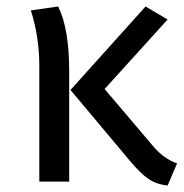

<svg xmlns="http://www.w3.org/2000/svg" viewBox="-20 -559 565 591"><path d="M193 0H101V-357Q101 -445 75 -527L159 -539Q193 -471 193 -339ZM496 12Q463 9 437.5 -8Q412 -25 379 -65L197 -282L428 -539L496 -499L302 -285L448 -113Q482 -71 525 -56Z"/></svg>

Font: Trujillo
Style: Regular
Weight: 400
Designer: Fira Sans original fonts by bBox Type GmbH, Carrois Corporate GbR, & Edenspiekermann AG / Changes by Cristiano Sobral
Foundry: Fira Sans original fonts by bBox Type GmbH, Carrois Corporate GbR, & Edenspiekermann AG / Changes by Cristiano Sobral
Version: Version 4.301;October 17, 2021;FontCreator 14.0.0.2814 64-bi